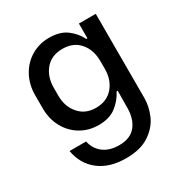

<svg xmlns="http://www.w3.org/2000/svg" viewBox="-177 -672 974 1026"><g transform="rotate(-30 310.0 -159.0)"><path d="M53 -231V-312Q53 -377 81.5 -429.5Q110 -482 159.5 -511.5Q209 -541 270 -541Q338 -541 379 -509.5Q420 -478 440 -436H447V-527H551V-8Q551 44 528.5 96.5Q506 149 451.5 186Q397 223 307 223Q205 223 141.5 173.5Q78 124 63 38H165Q176 88 213.5 116Q251 144 309 144Q379 144 412.5 102Q446 60 446 -8L447 -112H440Q418 -68 377 -36Q336 -4 269 -4Q207 -4 158 -33.5Q109 -63 81 -114.5Q53 -166 53 -231ZM198 -136Q236 -91 302 -91Q369 -91 407.5 -135.5Q446 -180 446 -248V-296Q446 -365 408 -409.5Q370 -454 302 -454Q235 -454 197 -409.5Q159 -365 159 -296V-248Q159 -180 198 -136Z"/></g></svg>

Font: Lopes Sans Medium
Style: Regular
Weight: 500
Designer: Gabriel Lam, Diego Maldonado
Foundry: TypeRant, Foresti Design
Version: Version 4.000